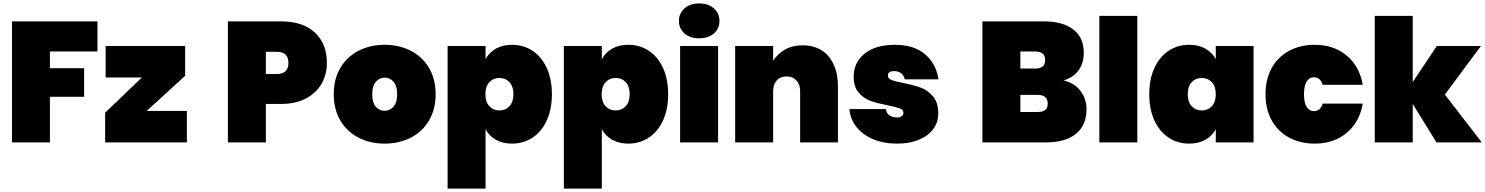

<svg xmlns="http://www.w3.org/2000/svg" viewBox="-20 -833 8687 1123"><path d="M550 -708V-532H272V-434H472V-267H272V0H50V-708Z M838 -184H1073V0H595V-174L810 -380H598V-564H1063V-390Z M1892 -465Q1892 -398 1861 -343.5Q1830 -289 1769.5 -257Q1709 -225 1623 -225H1535V0H1313V-708H1623Q1753 -708 1822.5 -642Q1892 -576 1892 -465ZM1598 -400Q1667 -400 1667 -465Q1667 -530 1598 -530H1535V-400Z M2230 7Q2145 7 2077 -28Q2009 -63 1970.5 -128.5Q1932 -194 1932 -282Q1932 -370 1970.5 -435.5Q2009 -501 2077 -536Q2145 -571 2230 -571Q2315 -571 2383 -536Q2451 -501 2489.5 -435.5Q2528 -370 2528 -282Q2528 -194 2489.5 -128.5Q2451 -63 2383 -28Q2315 7 2230 7ZM2230 -185Q2261 -185 2282 -209.5Q2303 -234 2303 -282Q2303 -330 2282 -354.5Q2261 -379 2230 -379Q2199 -379 2178 -354.5Q2157 -330 2157 -282Q2157 -234 2177.5 -209.5Q2198 -185 2230 -185Z M2820 -487Q2841 -526 2880.5 -548.5Q2920 -571 2975 -571Q3041 -571 3094 -536.5Q3147 -502 3177.5 -436.5Q3208 -371 3208 -282Q3208 -193 3177.5 -127.5Q3147 -62 3094 -27.5Q3041 7 2975 7Q2920 7 2880.5 -15.5Q2841 -38 2820 -77V270H2598V-564H2820ZM2983 -282Q2983 -327 2960 -352Q2937 -377 2901 -377Q2865 -377 2842 -352Q2819 -327 2819 -282Q2819 -237 2842 -212Q2865 -187 2901 -187Q2937 -187 2960 -212Q2983 -237 2983 -282Z M3500 -487Q3521 -526 3560.5 -548.5Q3600 -571 3655 -571Q3721 -571 3774 -536.5Q3827 -502 3857.5 -436.5Q3888 -371 3888 -282Q3888 -193 3857.5 -127.5Q3827 -62 3774 -27.5Q3721 7 3655 7Q3600 7 3560.5 -15.5Q3521 -38 3500 -77V270H3278V-564H3500ZM3663 -282Q3663 -327 3640 -352Q3617 -377 3581 -377Q3545 -377 3522 -352Q3499 -327 3499 -282Q3499 -237 3522 -212Q3545 -187 3581 -187Q3617 -187 3640 -212Q3663 -237 3663 -282Z M4070 -609Q4016 -609 3983.5 -637.5Q3951 -666 3951 -710Q3951 -755 3983.5 -784Q4016 -813 4070 -813Q4123 -813 4155.5 -784Q4188 -755 4188 -710Q4188 -666 4155.5 -637.5Q4123 -609 4070 -609ZM4180 -564V0H3958V-564Z M4675 -568Q4772 -568 4826.5 -503Q4881 -438 4881 -327V0H4660V-299Q4660 -339 4638.5 -362.5Q4617 -386 4581 -386Q4544 -386 4523 -362.5Q4502 -339 4502 -299V0H4280V-564H4502V-478Q4528 -518 4571.5 -543Q4615 -568 4675 -568Z M5228 7Q5148 7 5086.5 -19Q5025 -45 4989 -91Q4953 -137 4948 -195H5161Q5165 -170 5182.5 -158Q5200 -146 5227 -146Q5244 -146 5254 -153.5Q5264 -161 5264 -172Q5264 -191 5243 -199Q5222 -207 5172 -217Q5111 -229 5071.5 -243Q5032 -257 5002.5 -291Q4973 -325 4973 -385Q4973 -437 5000.5 -479.5Q5028 -522 5082 -546.5Q5136 -571 5213 -571Q5327 -571 5391.5 -515Q5456 -459 5469 -369H5272Q5267 -392 5251 -404.5Q5235 -417 5208 -417Q5191 -417 5182 -410.5Q5173 -404 5173 -391Q5173 -374 5194 -365.5Q5215 -357 5261 -348Q5322 -336 5364 -321Q5406 -306 5437 -269.5Q5468 -233 5468 -169Q5468 -119 5439 -79Q5410 -39 5355.5 -16Q5301 7 5228 7Z M6200 -363Q6264 -348 6299.5 -301.5Q6335 -255 6335 -194Q6335 -101 6273.5 -50.5Q6212 0 6097 0H5726V-708H6087Q6195 -708 6257 -661Q6319 -614 6319 -524Q6319 -462 6286.5 -419.5Q6254 -377 6200 -363ZM5948 -432H6034Q6064 -432 6078.5 -444Q6093 -456 6093 -481Q6093 -507 6078.5 -519.5Q6064 -532 6034 -532H5948ZM6049 -178Q6079 -178 6093.5 -189.5Q6108 -201 6108 -227Q6108 -278 6049 -278H5948V-178Z M6632 -740V0H6410V-740Z M6702 -282Q6702 -371 6732.5 -436.5Q6763 -502 6816 -536.5Q6869 -571 6935 -571Q6990 -571 7030 -548.5Q7070 -526 7091 -487V-564H7312V0H7091V-77Q7070 -38 7030 -15.5Q6990 7 6935 7Q6869 7 6816 -27.5Q6763 -62 6732.5 -127.5Q6702 -193 6702 -282ZM7091 -282Q7091 -327 7068 -352Q7045 -377 7009 -377Q6973 -377 6950 -352Q6927 -327 6927 -282Q6927 -237 6950 -212Q6973 -187 7009 -187Q7045 -187 7068 -212Q7091 -237 7091 -282Z M7382 -282Q7382 -370 7418.5 -435.5Q7455 -501 7520.5 -536Q7586 -571 7670 -571Q7780 -571 7855.5 -509Q7931 -447 7951 -337H7716Q7703 -381 7665 -381Q7638 -381 7622.5 -356Q7607 -331 7607 -282Q7607 -233 7622.5 -208Q7638 -183 7665 -183Q7703 -183 7716 -227H7951Q7931 -117 7855.5 -55Q7780 7 7670 7Q7586 7 7520.5 -28Q7455 -63 7418.5 -128.5Q7382 -194 7382 -282Z M8382 0 8243 -225V0H8021V-740H8243V-353L8384 -564H8642L8431 -280L8647 0Z"/></svg>

Font: Fz Poppins Black
Style: Regular
Weight: 900
Designer: Ninad Kale (Devanagari), Jonny Pinhorn (Latin)
Foundry: Indian Type Foundry
Version: Vit hóa bi Vntype.Com & FontZin.Com